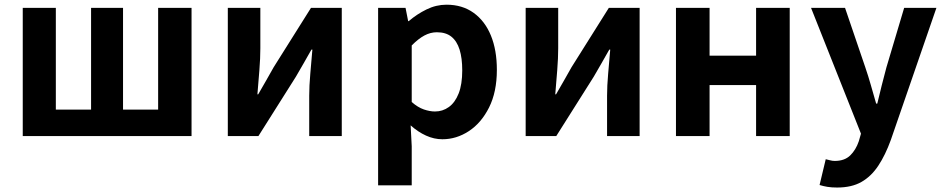

<svg xmlns="http://www.w3.org/2000/svg" viewBox="-20 -594 4120 838"><path d="M79.3 0V-559.8H223.7V-115.7H377.5V-559.8H517V-115.7H670.2V-559.8H816V0Z M974.3 0V-559.8H1116.3V-383.2Q1116.3 -340.9 1112.1 -287.8Q1107.9 -234.6 1103.5 -182.4H1107Q1121.6 -208.2 1141.2 -241.8Q1160.7 -275.5 1174.4 -300.5L1337.4 -559.8H1471.7V0H1329.6V-176.4Q1329.6 -218.8 1334.3 -272Q1339 -325.2 1343.4 -377.4H1339.2Q1324.7 -352.4 1305.4 -317.9Q1286.2 -283.5 1271.5 -259.3L1107.8 0Z M1630.3 214.9V-559.8H1750L1761.4 -501.9H1764.2Q1799.3 -532.1 1841.5 -552.8Q1883.7 -573.5 1928.8 -573.5Q1997.7 -573.5 2047 -538.1Q2096.4 -502.6 2122.5 -439.1Q2148.6 -375.6 2148.6 -288.9Q2148.6 -192.9 2114.6 -125Q2080.5 -57.1 2026.3 -21.7Q1972.2 13.8 1910.7 13.8Q1874.5 13.8 1839.4 -2.2Q1804.2 -18.1 1772.3 -46.8L1777 44.4V214.9ZM1878.6 -107.4Q1912 -107.4 1939.1 -126.9Q1966.2 -146.4 1981.9 -186.2Q1997.5 -226.1 1997.5 -286.6Q1997.5 -340.3 1985.9 -377.5Q1974.2 -414.6 1950.1 -433.9Q1926.1 -453.2 1886.8 -453.2Q1858.5 -453.2 1832.2 -439Q1806 -424.9 1777 -395.7V-148.7Q1803.7 -125.3 1830 -116.3Q1856.2 -107.4 1878.6 -107.4Z M2274.3 0V-559.8H2416.3V-383.2Q2416.3 -340.9 2412.1 -287.8Q2407.9 -234.6 2403.5 -182.4H2407Q2421.6 -208.2 2441.2 -241.8Q2460.7 -275.5 2474.4 -300.5L2637.4 -559.8H2771.7V0H2629.6V-176.4Q2629.6 -218.8 2634.3 -272Q2639 -325.2 2643.4 -377.4H2639.2Q2624.7 -352.4 2605.4 -317.9Q2586.2 -283.5 2571.5 -259.3L2407.8 0Z M2930.3 0V-559.8H3077V-350.9H3280V-559.8H3426.8V0H3280V-222.8H3077V0Z M3633.8 224.5Q3609.1 224.5 3591.2 221.5Q3573.3 218.5 3557.1 213.5L3584 100.9Q3592 102.6 3602.5 105.5Q3612.9 108.4 3623.3 108.4Q3666.3 108.4 3691 84.2Q3715.6 60 3728.2 22.8L3737.8 -10.6L3519.8 -559.8H3668.2L3756.7 -300Q3769.7 -262.1 3781 -222.2Q3792.2 -182.3 3804 -141.9H3809Q3818.1 -181.5 3828.4 -221.4Q3838.7 -261.3 3848.9 -300L3926.3 -559.8H4067.1L3868 17.1Q3844.1 83 3813.3 129.4Q3782.5 175.8 3739.7 200.2Q3697 224.5 3633.8 224.5Z"/></svg>

Font: Noto Sans KR Thin
Style: Regular
Weight: 100
Designer: Ryoko NISHIZUKA 西塚涼子 (kana, bopomofo & ideographs); Paul D. Hunt (Latin, Greek & Cyrillic); Sandoll Communications 산돌커뮤니
Foundry: Adobe
Version: Version 2.004-H2;hotconv 1.0.118;makeotfexe 2.5.65603